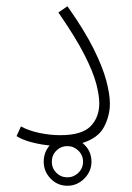

<svg xmlns="http://www.w3.org/2000/svg" viewBox="-20 -463 422 615"><path d="M33 -27 47 -58Q73 -44 107 -37Q141 -30 173 -30Q242 -30 270 -58.5Q298 -87 298 -132Q298 -157 288.5 -194Q279 -231 251 -286.5Q223 -342 167 -423L196 -443Q251 -365 280 -306.5Q309 -248 320.5 -204.5Q332 -161 332 -131Q332 -93 313.5 -57Q295 -21 244 -5Q273 18 273 55Q273 86 250 109Q227 132 196 132Q164 132 142 109Q120 86 120 55Q120 25 139 3Q109 0 80.5 -7.5Q52 -15 33 -27ZM196 105Q216 105 231 90.5Q246 76 246 55Q246 34 231 19.5Q216 5 196 5Q175 5 160.5 19.5Q146 34 146 55Q146 76 160.5 90.5Q175 105 196 105Z"/></svg>

Font: Noto Sans Arabic UI SmCn XLt
Style: Regular
Weight: 200
Width: 4
Designer: Monotype Design Team, Nadine Chahine and Nizar Qandah
Foundry: Monotype Imaging Inc.
Version: Version 2.010; ttfautohint (v1.8.4.7-5d5b)